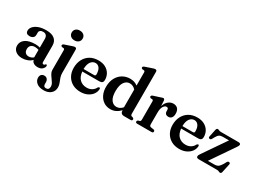

<svg xmlns="http://www.w3.org/2000/svg" viewBox="-54 -1519 3364 2530"><g transform="rotate(30 1628.5 -254.0)"><path d="M33.5 -102.5Q33.5 -163.5 86.5 -200.5Q139.5 -237.5 235.5 -237.5Q275 -237.5 307 -228V-359.5Q307 -393.5 290.2 -411.8Q273.5 -430 243 -430Q214.5 -430 199.2 -417.5Q184 -405 184 -387V-351.5Q184 -322.5 165 -306.2Q146 -290 113 -290Q54.5 -290 54.5 -343Q54.5 -373.5 79 -402.2Q103.5 -431 151.2 -449.8Q199 -468.5 269.5 -468.5Q354.5 -468.5 396.5 -432.5Q438.5 -396.5 438.5 -333.5V-86Q438.5 -59 460 -59Q474 -59 481.5 -72.5Q486.5 -78.5 492 -78.5Q505 -78.5 505 -61.5Q505 -37.5 480.5 -13.2Q456 11 409 11Q371 11 347 -4.8Q323 -20.5 318 -47Q291.5 -19 252.8 -4Q214 11 171.5 11Q109.5 11 71.5 -20.2Q33.5 -51.5 33.5 -102.5ZM167.5 -125.5Q167.5 -89.5 186.5 -70.8Q205.5 -52 236 -52Q276 -52 307 -79V-193Q294 -197.5 279.8 -200.2Q265.5 -203 249.5 -203Q211 -203 189.2 -182.5Q167.5 -162 167.5 -125.5Z M653.5 -537.5Q616 -537.5 593.5 -558.2Q571 -579 571 -612Q571 -645 593.5 -665.5Q616 -686 653.5 -686Q691.5 -686 714.2 -665.5Q737 -645 737 -612Q737 -579 714.2 -558.2Q691.5 -537.5 653.5 -537.5ZM729.5 -85Q729.5 -48.5 741.2 -16.8Q753 15 765 45.2Q777 75.5 777 108Q777 165 737.2 200Q697.5 235 630 235Q558.5 235 521.5 202.8Q484.5 170.5 484.5 128Q484.5 95.5 501 78.8Q517.5 62 545.5 62Q572.5 62 588.8 80.5Q605 99 605 128.5V154.5Q605 197 644.5 197Q690.5 196.5 690.5 144.5Q690.5 119 676.2 94.8Q662 70.5 643.5 46.2Q625 22 611 -3.5Q597 -29 597 -57.5V-352.5Q597 -365.5 593.2 -370.8Q589.5 -376 581.5 -378L556.5 -379.5Q540.5 -385 540.5 -399Q540.5 -414 562.5 -422.5L660 -455.5Q690.5 -466.5 704 -466.5Q729.5 -466.5 729.5 -439.5Z M1264 -286Q1264 -234.5 1209 -234.5H949Q956.5 -157 998 -117.8Q1039.5 -78.5 1103.5 -78.5Q1148 -78.5 1181 -99Q1214 -119.5 1229 -152.5Q1241 -166 1249.5 -166Q1263.5 -165.5 1263 -146Q1261 -103.5 1235 -67.8Q1209 -32 1163.8 -10.2Q1118.5 11.5 1059 11.5Q989.5 11.5 937.2 -17.8Q885 -47 855.8 -99.5Q826.5 -152 826.5 -221.5Q826.5 -293 855.2 -349Q884 -405 937.2 -436.8Q990.5 -468.5 1065 -468.5Q1126 -468.5 1170.5 -444.8Q1215 -421 1239.5 -379.8Q1264 -338.5 1264 -286ZM1047 -419.5Q1004 -419.5 976 -381.5Q948 -343.5 947.5 -271.5H1106.5Q1130.5 -271.5 1130.5 -294.5Q1130.5 -355.5 1107 -387.5Q1083.5 -419.5 1047 -419.5Z M1320.5 -216.5Q1320.5 -294.5 1350.2 -351Q1380 -407.5 1431.2 -438Q1482.5 -468.5 1546 -468.5Q1612.5 -468.5 1660.5 -431.5V-629Q1660.5 -641.5 1656.5 -647Q1652.5 -652.5 1645 -654.5L1619.5 -656Q1603.5 -661.5 1603.5 -675Q1603.5 -690.5 1626 -699L1723.5 -732Q1739 -737.5 1748.8 -740.2Q1758.5 -743 1767 -743Q1792.5 -743 1792.5 -716V-81Q1792.5 -65 1796.8 -58Q1801 -51 1809.5 -48L1827.5 -43.5Q1844.5 -35.5 1844.5 -21Q1844.5 0 1819.5 0H1716Q1693.5 0 1679 -14Q1664.5 -28 1664.5 -50.5V-58.5Q1632.5 -24.5 1595.2 -6.5Q1558 11.5 1515 11.5Q1458 11.5 1414.2 -17Q1370.5 -45.5 1345.5 -96.8Q1320.5 -148 1320.5 -216.5ZM1457 -230.5Q1457 -142.5 1488.8 -98.8Q1520.5 -55 1569 -55Q1620.5 -55 1660.5 -101V-370Q1623.5 -413 1571 -413Q1522.5 -413 1489.8 -368Q1457 -323 1457 -230.5Z M2072 -437 2076 -358.5Q2093.5 -413.5 2127.8 -441Q2162 -468.5 2202.5 -468.5Q2245.5 -468.5 2269.5 -442.5Q2293.5 -416.5 2293.5 -367.5Q2293.5 -325.5 2275.8 -304.8Q2258 -284 2230 -284Q2173.5 -284 2172.5 -340V-357Q2172.5 -387.5 2144.5 -387.5Q2119 -387.5 2098.5 -355.5Q2078 -323.5 2078 -259V-81.5Q2078 -53 2101.5 -49.5L2142 -43.5Q2163 -40.5 2163 -21Q2163 0 2137.5 0H1919.5Q1894.5 0 1894.5 -21Q1894.5 -35.5 1911 -43.5L1929.5 -48Q1938.5 -51 1942.5 -58Q1946.5 -65 1946.5 -80.5V-352.5Q1946.5 -365.5 1942.8 -371Q1939 -376.5 1931 -378.5L1905.5 -380Q1890 -385.5 1890 -399Q1890 -414.5 1912 -423L2010 -454.5Q2040.5 -466 2050.5 -466Q2069 -466 2072 -437Z M2768 -286Q2768 -234.5 2713 -234.5H2453Q2460.5 -157 2502 -117.8Q2543.5 -78.5 2607.5 -78.5Q2652 -78.5 2685 -99Q2718 -119.5 2733 -152.5Q2745 -166 2753.5 -166Q2767.5 -165.5 2767 -146Q2765 -103.5 2739 -67.8Q2713 -32 2667.8 -10.2Q2622.5 11.5 2563 11.5Q2493.5 11.5 2441.2 -17.8Q2389 -47 2359.8 -99.5Q2330.5 -152 2330.5 -221.5Q2330.5 -293 2359.2 -349Q2388 -405 2441.2 -436.8Q2494.5 -468.5 2569 -468.5Q2630 -468.5 2674.5 -444.8Q2719 -421 2743.5 -379.8Q2768 -338.5 2768 -286ZM2551 -419.5Q2508 -419.5 2480 -381.5Q2452 -343.5 2451.5 -271.5H2610.5Q2634.5 -271.5 2634.5 -294.5Q2634.5 -355.5 2611 -387.5Q2587.5 -419.5 2551 -419.5Z M3210.5 -393 2971 -43H3064.5Q3090.5 -43 3108.2 -48.8Q3126 -54.5 3140.8 -70.2Q3155.5 -86 3173.5 -115.5L3194 -153Q3205.5 -171.5 3223 -168Q3243 -164 3238.5 -141.5L3210.5 -11.5Q3205 13.5 3187 13.5Q3176 13.5 3165 6.8Q3154 0 3131.5 0H2857.5Q2820.5 0 2820.5 -26Q2820.5 -41.5 2836 -63.5L3077.5 -415H2984Q2951 -415 2931.8 -403Q2912.5 -391 2892 -355L2872.5 -319.5Q2861.5 -300.5 2843.5 -305Q2824 -309.5 2828.5 -332L2852.5 -446Q2858 -471 2876.5 -471Q2887.5 -471 2898.2 -464.5Q2909 -458 2931 -458H3196.5Q3230 -458 3230 -434Q3230 -420.5 3210.5 -393Z"/></g></svg>

Font: Fraunces 72pt Soft SemiBold
Style: Regular
Weight: 600
Version: Version 1.000;[b76b70a41]